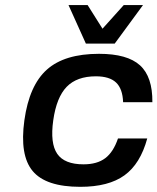

<svg xmlns="http://www.w3.org/2000/svg" viewBox="-20 -720 615 750"><path d="M440.9 -179.2H555.2Q528.3 -80.1 466.3 -35.2Q404.3 9.8 293.5 9.8Q159.2 9.8 107.7 -51.8Q56.2 -113.3 75.2 -250Q94.2 -386.7 163.3 -448.2Q232.4 -509.8 366.7 -509.8Q477.5 -509.8 526.9 -464.8Q576.2 -419.9 575.2 -320.8H460.9Q459 -373.5 433.3 -397.7Q407.7 -421.9 354.5 -421.9Q280.3 -421.9 240.5 -380.9Q200.7 -339.8 188 -250Q175.3 -160.2 203.6 -119.1Q231.9 -78.1 306.2 -78.1Q359.4 -78.1 391.1 -102.1Q422.9 -126 440.9 -179.2ZM538.6 -700.2 428.2 -549.8H315.4L247.6 -700.2H322.3L380.4 -607.9L463.4 -700.2Z"/></svg>

Font: Fivo Sans Med
Style: Regular
Weight: 450
Designer: Alexander Slobzheninov
Foundry: Alexander Slobzheninov
Version: 1.0